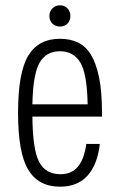

<svg xmlns="http://www.w3.org/2000/svg" viewBox="-20 -693 452 723"><path d="M208 -37Q151 -37 127 -84Q103 -131 102 -254H364V-269Q364 -349 353 -402Q342 -455 322 -487.5Q302 -520 272.5 -533.5Q243 -547 206 -547Q125 -547 86.5 -483.5Q48 -420 48 -268Q48 -117 86.5 -53.5Q125 10 206 10Q272 10 309.5 -31.5Q347 -73 356 -151H305Q297 -93 273 -65Q249 -37 208 -37ZM206 -500Q257 -500 282.5 -457.5Q308 -415 310 -300H102Q104 -412 128.5 -456Q153 -500 206 -500ZM206 -593Q223 -593 234 -604Q245 -615 245 -633Q245 -650 234 -661.5Q223 -673 206 -673Q189 -673 177.5 -661.5Q166 -650 166 -633Q166 -615 177.5 -604Q189 -593 206 -593Z"/></svg>

Font: Secuela Light
Style: Regular
Weight: 300
Designer: Fernando Haro
Foundry: deFharo
Version: Version 1.708